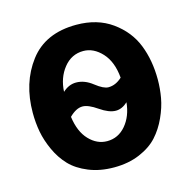

<svg xmlns="http://www.w3.org/2000/svg" viewBox="-93 -685 787 794"><g transform="rotate(-15 300.5 -288.0)"><path d="M33.2 -287.1Q33.2 -415 100.6 -503.9Q168 -592.8 300.8 -592.8Q390.6 -592.8 453.1 -547.9Q515.6 -502.9 542 -436Q568.4 -369.1 568.4 -287.1Q568.4 -248 561.5 -209.5Q554.7 -170.9 535.6 -128.9Q516.6 -86.9 487.8 -55.2Q459 -23.4 410.6 -2.9Q362.3 17.6 300.8 17.6Q240.2 17.6 192.4 -2Q144.5 -21.5 115.2 -52.2Q85.9 -83 66.9 -124.5Q47.9 -166 40.5 -205.6Q33.2 -245.1 33.2 -287.1ZM181.6 -230.5Q190.4 -165 224.1 -129.9Q257.8 -94.7 300.8 -94.7Q348.6 -94.7 380.9 -132.8Q413.1 -170.9 418.9 -229.5Q394.5 -207 368.2 -207Q338.9 -207 300.8 -233.4Q262.7 -259.8 238.3 -259.8Q210.9 -259.8 181.6 -230.5ZM421.9 -334Q416 -403.3 380.4 -441.9Q344.7 -480.5 300.8 -480.5Q250 -480.5 216.8 -439Q183.6 -397.5 180.7 -337.9Q207 -362.3 238.3 -362.3Q274.4 -362.3 308.6 -335.4Q342.8 -308.6 363.3 -308.6Q394.5 -308.6 421.9 -334Z"/></g></svg>

Font: Gothic A1 ExtraBold
Style: Regular
Weight: 800
Designer: HanYang I&C Co.,Ltd.
Foundry: HanYang I&C Co.,Ltd.
Version: Version 2.50